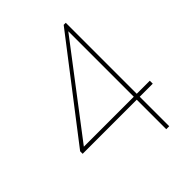

<svg xmlns="http://www.w3.org/2000/svg" viewBox="-199 -680 916 916"><g transform="rotate(-45 259.0 -222.0)"><path d="M384 127V-72H19V-89L390 -571H404V-92H492V-72H404V127ZM47 -92H384V-534Z"/></g></svg>

Font: Raleway-v4020 Thin
Style: Regular
Weight: 250
Designer: Matt McInerney, Pablo Impallari, Rodrigo Fuenzalida
Foundry: Matt McInerney, Pablo Impallari, Rodrigo Fuenzalida
Version: Version 4.020;PS 004.020;hotconv 1.0.88;makeotf.lib2.5.64775